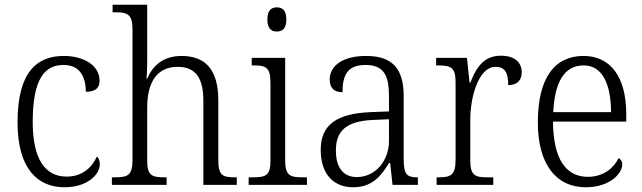

<svg xmlns="http://www.w3.org/2000/svg" viewBox="-20 -780 2710 810"><path d="M252 10C351 10 401 -46 401 -86C401 -102 397 -112 389 -120C368 -74 328 -35 261 -35C169 -35 118 -111 118 -265C118 -450 170 -506 248 -506C317 -506 342 -456 342 -393C380 -393 400 -406 400 -440C400 -503 335 -544 249 -544C137 -544 54 -478 54 -264C54 -69 138 10 252 10Z M452 0H683V-32H675C622 -32 601 -38 601 -102V-326C601 -438 646 -498 729 -498C808 -498 838 -448 838 -353V0H979V-32H972C919 -32 901 -39 901 -105V-356C901 -487 846 -544 746 -544C667 -544 623 -501 601 -448H598C599 -456 601 -488 601 -514V-760H455V-728H469C516 -728 539 -721 539 -656V-105C539 -39 518 -32 464 -32H452Z M1148 -647C1171 -647 1188 -659 1188 -698C1188 -737 1171 -749 1148 -749C1125 -749 1108 -737 1108 -698C1108 -659 1125 -647 1148 -647ZM1029 0H1275V-32H1257C1203 -32 1183 -39 1183 -105V-536H1042V-504H1051C1101 -504 1121 -496 1121 -431V-103C1121 -39 1101 -32 1047 -32H1029Z M1470 10C1552 10 1589 -40 1621 -92H1626L1636 0H1743V-32H1739C1695 -32 1683 -46 1683 -111V-375C1683 -493 1633 -544 1524 -544C1427 -544 1371 -503 1371 -445C1371 -408 1390 -391 1425 -391C1425 -462 1445 -506 1522 -506C1605 -506 1621 -454 1621 -372V-310L1544 -307C1401 -301 1333 -254 1333 -148C1333 -40 1392 10 1470 10ZM1485 -33C1424 -33 1397 -79 1397 -145C1397 -224 1436 -269 1554 -274L1621 -277V-185C1621 -103 1565 -33 1485 -33Z M1822 0H2061V-32H2036C1986 -32 1964 -38 1964 -103V-275C1964 -373 2000 -498 2070 -498C2110 -498 2124 -474 2124 -421C2165 -421 2181 -444 2181 -475C2181 -517 2151 -545 2093 -545C2017 -545 1987 -489 1964 -431H1961L1950 -536H1820V-504H1827C1881 -504 1902 -497 1902 -433V-106C1902 -39 1880 -32 1830 -32H1822Z M2451 10C2554 10 2605 -49 2605 -86C2605 -100 2598 -109 2590 -113C2569 -71 2526 -34 2460 -34C2368 -34 2314 -108 2313 -267H2622V-299C2622 -456 2555 -544 2442 -544C2319 -544 2249 -451 2249 -263C2249 -89 2325 10 2451 10ZM2558 -307H2314C2320 -431 2359 -504 2442 -504C2522 -504 2557 -425 2558 -307Z"/></svg>

Font: Noto Serif Devanagari SemiCondensed Light
Style: Regular
Weight: 300
Width: 4
Designer: Universal Thirst, Indian Type Foundry and the Monotype Design Team
Foundry: Monotype Imaging Inc.
Version: Version 2.004